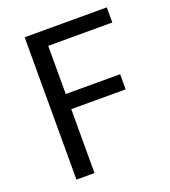

<svg xmlns="http://www.w3.org/2000/svg" viewBox="-134 -831 821 929"><g transform="rotate(-20 276.0 -366.5)"><path d="M100 -733H523V-655H193V-407H473V-329H193V0H100Z"/></g></svg>

Font: `nÑOSR
Style: Regular
Weight: 400
Designer: Ryoko NISHIZUKA ¬âXZm¬º[P (kana & ideographs); Paul D. Hunt (Latin, Greek & Cyrillic); Wenlong ZHANG _ e¬á¬ü¬ô (bopomof
Foundry: Adobe Systems Incorporated
Version: Version 1.00 June 24, 2014, initial release